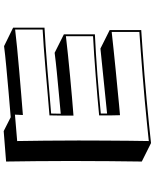

<svg xmlns="http://www.w3.org/2000/svg" viewBox="81 -878 838 1040"><g transform="rotate(90 500.0 -358.0)"><path d="M615 3Q551 8 479 14.5Q407 21 341.5 27Q276 33 230 39L130 -10V-180Q169 -182 227.5 -186Q286 -190 352 -195.5Q418 -201 482 -206.5Q546 -212 595 -216Q595 -229 595.5 -242Q596 -255 596 -268Q542 -263 483 -257.5Q424 -252 368 -246.5Q312 -241 266 -235L166 -285V-453Q212 -455 268.5 -458.5Q325 -462 384 -466.5Q443 -471 498 -476Q553 -481 595 -485V-519L243 -483L143 -533V-704Q190 -707 252.5 -711.5Q315 -716 384.5 -721.5Q454 -727 523 -733.5Q592 -740 652 -746Q712 -752 755 -757L855 -707Q854 -636 853 -532.5Q852 -429 852 -320Q852 -223 853 -131Q854 -39 855 28L690 41ZM744 -32Q743 -94 742 -182Q741 -270 741 -364Q741 -436 741.5 -506.5Q742 -577 742.5 -638.5Q743 -700 744 -745Q705 -741 647.5 -735Q590 -729 523 -723Q456 -717 387.5 -711.5Q319 -706 258 -701.5Q197 -697 153 -694V-544Q197 -549 250.5 -554.5Q304 -560 358 -565.5Q412 -571 461.5 -575.5Q511 -580 548.5 -584Q586 -588 604 -589Q605 -573 605 -543.5Q605 -514 605 -476Q563 -472 507.5 -467Q452 -462 392 -457.5Q332 -453 276 -449Q220 -445 176 -443V-296Q219 -301 275.5 -307Q332 -313 392 -318.5Q452 -324 508 -329Q564 -334 606 -337Q606 -305 606 -272Q606 -239 605 -207Q556 -203 491.5 -197.5Q427 -192 360 -186Q293 -180 234.5 -176Q176 -172 140 -170V-21Q179 -26 237.5 -31.5Q296 -37 362.5 -43Q429 -49 492 -54Q555 -59 603 -63L601 -20Z"/></g></svg>

Font: Rampart One
Style: Regular
Weight: 400
Designer: Fontworks Inc.
Foundry: Fontworks Inc.
Version: Version 1.100